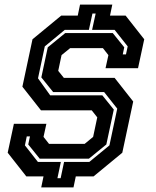

<svg xmlns="http://www.w3.org/2000/svg" viewBox="-20 -768 681 836"><path d="M159.5 48 169.5 0H94.5L13.5 -103L40.5 -229H182L169.5 -172L193.5 -141.5H348.5L385.5 -172L403.5 -257L379.5 -287.5H158.5L77.5 -390.5L121.5 -597L246.5 -700H318.5L328.5 -748H469L459 -700H527L608 -597L581 -471H439.5L452 -528L428 -558.5H285.5L248 -528L233.5 -459.5L258 -429H479L560 -326L512.5 -103L387.5 0H310L300 48ZM230 8H244L259 -63H369L456.5 -135L490.5 -295L433.5 -367H211.5L160 -431L188 -562L264 -624H471L521 -562L514.5 -531H528.5L536 -566L479 -638H381L396.5 -709H382.5L367 -638H262L175 -566L145.5 -427L198.5 -353H425.5L475.5 -291L443 -139L367 -77H153L103 -139L110.5 -174H96.5L88.5 -135L145 -63H245Z"/></svg>

Font: Tourney Expanded Regular
Style: Bold Italic
Weight: 700
Width: 7
Italic angle: -12°
Designer: Tyler Finck
Foundry: Etcetera Type Co
Version: Version 1.010; ttfautohint (v1.8.3)